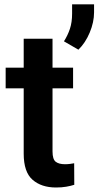

<svg xmlns="http://www.w3.org/2000/svg" viewBox="-20 -832 442 862"><path d="M308.1 -528.3V-435.5H215.8V-152.3Q215.8 -116.7 230.2 -105.7Q244.6 -94.7 271.5 -94.7Q284.2 -94.7 294.9 -96.2Q305.7 -97.7 313 -99.1L313.5 -2.4Q297.4 2.9 277.1 6.3Q256.8 9.8 231.4 9.8Q166 9.8 126.2 -24.9Q86.4 -59.6 86.4 -142.1V-435.5H5.4V-528.3H86.4V-658.2H215.8V-528.3ZM402.3 -812.5V-776.4Q402.3 -732.4 382.8 -685.8Q363.3 -639.2 332 -608.9L267.1 -646.5Q284.2 -673.3 293.9 -702.6Q303.7 -731.9 303.7 -771V-812.5Z"/></svg>

Font: Vazirmatn RD UI SemiBold
Style: Regular
Weight: 600
Designer: Saber Rastikerdar
Foundry: Saber Rastikerdar
Version: Version 33.003